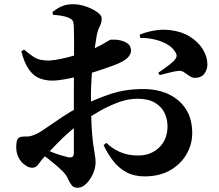

<svg xmlns="http://www.w3.org/2000/svg" viewBox="-20 -817 1040 910"><path d="M665 19Q616 19 579.5 -0.5Q543 -20 517 -53.5Q491 -87 471 -129L484 -140Q509 -115 546.5 -97.5Q584 -80 635 -80Q695 -80 734.5 -118Q774 -156 774 -219Q774 -252 760 -281.5Q746 -311 714.5 -330Q683 -349 631 -349Q589 -349 544 -333Q499 -317 455 -292Q411 -267 370 -240Q342 -221 309.5 -192.5Q277 -164 248.5 -134.5Q220 -105 199 -83Q175 -58 163 -40Q151 -22 134 -22Q120 -22 108.5 -28.5Q97 -35 86 -45Q71 -61 64 -79.5Q57 -98 57 -119Q57 -151 65 -160.5Q73 -170 97 -170Q115 -169 128.5 -173Q142 -177 157 -184Q174 -193 206 -215.5Q238 -238 278 -264.5Q318 -291 358 -311Q429 -346 500.5 -370.5Q572 -395 659 -395Q727 -395 779 -370.5Q831 -346 861 -300Q891 -254 891 -185Q891 -133 864 -86Q837 -39 786.5 -10Q736 19 665 19ZM347 73Q329 73 319.5 60.5Q310 48 302.5 31Q295 14 280 -2Q263 -19 244.5 -35Q226 -51 208.5 -64.5Q191 -78 174 -90L190 -111Q210 -102 231 -94Q252 -86 270.5 -80.5Q289 -75 302 -72Q318 -69 324 -74.5Q330 -80 330 -93Q330 -141 330 -217.5Q330 -294 330 -381Q330 -410 330.5 -454Q331 -498 331 -544.5Q331 -591 331 -630Q331 -669 330 -688Q329 -713 324 -720Q319 -727 305 -733Q291 -739 273 -742Q255 -745 231 -747L229 -760Q251 -778 273.5 -787.5Q296 -797 327 -797Q356 -797 386.5 -786.5Q417 -776 439.5 -760.5Q462 -745 462 -730Q462 -709 453 -692.5Q444 -676 439 -652Q435 -630 430 -596Q425 -562 420.5 -521Q416 -480 413.5 -439Q411 -398 411 -363Q411 -276 414 -221.5Q417 -167 421.5 -135Q426 -103 429.5 -84Q433 -65 433 -48Q433 -21 420.5 7Q408 35 388.5 54Q369 73 347 73ZM227 -435Q194 -435 166 -446.5Q138 -458 116.5 -488.5Q95 -519 81 -574L94 -582Q118 -562 135.5 -550Q153 -538 171 -534Q189 -530 211 -530Q236 -531 269 -538Q302 -545 334.5 -554.5Q367 -564 392 -573Q428 -587 451.5 -599.5Q475 -612 488 -620.5Q501 -629 507 -629Q511 -629 525.5 -629Q540 -629 557 -624Q574 -619 587 -609Q600 -599 601 -578Q601 -548 559 -525Q541 -515 514.5 -505.5Q488 -496 458.5 -486Q429 -476 401 -468Q387 -464 355.5 -456Q324 -448 288.5 -441.5Q253 -435 227 -435ZM903 -448Q891 -448 878.5 -456.5Q866 -465 853 -474Q840 -483 827 -481Q809 -480 781.5 -472.5Q754 -465 737 -461L730 -472Q740 -479 755 -489.5Q770 -500 784 -511Q798 -522 804 -528Q814 -539 816.5 -548.5Q819 -558 811 -570Q797 -594 769 -609Q741 -624 708 -631Q675 -638 645 -637L642 -653Q672 -665 709.5 -672Q747 -679 788 -674Q840 -668 879 -644Q918 -620 940 -585.5Q962 -551 963 -513Q963 -487 948.5 -467.5Q934 -448 903 -448Z"/></svg>

Font: Noto Serif TC ExtraBold
Style: Regular
Weight: 800
Designer: Ryoko NISHIZUKA 西塚涼子 (kana & ideographs); Frank Grießhammer (Latin, Greek & Cyrillic); Wenlong ZHANG 张文龙 (bopomofo); San
Foundry: Adobe
Version: Version 2.002-H1;hotconv 1.1.0;makeotfexe 2.6.0